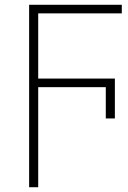

<svg xmlns="http://www.w3.org/2000/svg" viewBox="-20 -550 537 804"><path d="M140 234H102V-530H490V-494H140V-221H461V-54H423V-185H140Z"/></svg>

Font: Noto Sans ExtraLight
Style: Regular
Weight: 200
Designer: Monotype Design Team
Foundry: Monotype Imaging Inc.
Version: Version 2.007